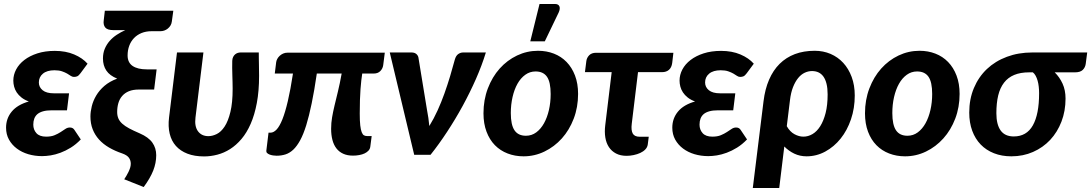

<svg xmlns="http://www.w3.org/2000/svg" viewBox="-20 -779 5490 966"><path d="M385 -410.5Q376 -398.5 368.8 -395.2Q361.5 -392 352 -392Q344 -392 336.2 -397.2Q328.5 -402.5 317.8 -408.8Q307 -415 291.8 -420.2Q276.5 -425.5 254 -425.5Q216.5 -425.5 196 -408.5Q175.5 -391.5 175.5 -364Q175.5 -340.5 194.5 -325Q213.5 -309.5 251 -309.5H327.5L317 -224H240Q214.5 -224 196.8 -219Q179 -214 168.2 -204.8Q157.5 -195.5 152.5 -182.2Q147.5 -169 147.5 -152Q147.5 -126.5 163.2 -109Q179 -91.5 212 -91.5Q237.5 -91.5 254.8 -98.8Q272 -106 285 -114.5Q298 -123 308.8 -130.2Q319.5 -137.5 331.5 -137.5Q346.5 -137.5 354 -126L386.5 -77.5Q362.5 -52.5 336.2 -36.2Q310 -20 284.2 -10.5Q258.5 -1 234.8 2.8Q211 6.5 191.5 6.5Q155 6.5 122.2 -3.2Q89.5 -13 64.8 -31.5Q40 -50 25.2 -76.5Q10.5 -103 10.5 -136.5Q10.5 -183 39 -217.5Q67.5 -252 125 -268.5Q103 -276.5 88 -288.5Q73 -300.5 64 -314.2Q55 -328 51 -343.2Q47 -358.5 47 -373.5Q47 -402.5 61.2 -429.5Q75.5 -456.5 102.5 -477.2Q129.5 -498 168.2 -510.5Q207 -523 256 -523Q311 -523 353.2 -505Q395.5 -487 420.5 -458.5Z M844.5 -670.5Q843 -659 837.5 -650.2Q832 -641.5 824 -635Q816 -628.5 806.2 -625.2Q796.5 -622 787 -622H743Q714.5 -622 692 -612.8Q669.5 -603.5 654 -587.2Q638.5 -571 630.2 -548.5Q622 -526 622 -500Q622 -464.5 647.2 -447.2Q672.5 -430 718.5 -430H768L755.5 -328.5H678.5Q649 -328.5 628.5 -320Q608 -311.5 594.8 -296.2Q581.5 -281 575.5 -260.2Q569.5 -239.5 569.5 -215.5Q569.5 -197.5 575.5 -183.2Q581.5 -169 595 -156.8Q608.5 -144.5 630 -133Q651.5 -121.5 683 -108Q727 -89 746.5 -61.5Q766 -34 766 2Q766 41 750.8 79.5Q735.5 118 703 162L605 123Q610 115.5 615.8 105.8Q621.5 96 626.5 85.8Q631.5 75.5 634.8 65Q638 54.5 638 45Q638 27.5 628.5 14.5Q619 1.5 595 -7Q558 -19.5 528.5 -36.8Q499 -54 478.2 -77Q457.5 -100 446.2 -128.8Q435 -157.5 435 -193Q435 -217 441.8 -244.5Q448.5 -272 464 -298.2Q479.5 -324.5 505.2 -346.8Q531 -369 569.5 -383.5Q532 -398.5 515 -424Q498 -449.5 498 -484.5Q498 -511.5 507 -533.2Q516 -555 531.5 -572.8Q547 -590.5 567.5 -604Q588 -617.5 610.5 -627.5H550Q520 -627.5 509.2 -641Q498.5 -654.5 502 -677.5L507.5 -725H852Z M1003.5 -515 963.5 -187.5Q958 -143 976.2 -118.5Q994.5 -94 1028.5 -94Q1049 -94 1070.8 -104.8Q1092.5 -115.5 1110.2 -142.5Q1128 -169.5 1139.2 -215.8Q1150.5 -262 1150.5 -332.5Q1150.5 -347.5 1150 -365Q1149.5 -382.5 1149 -400.8Q1148.5 -419 1148.2 -437.5Q1148 -456 1148.5 -473Q1149 -484.5 1153 -492.5Q1157 -500.5 1163 -505.5Q1169 -510.5 1176.2 -512.8Q1183.5 -515 1190 -515H1282Q1282 -502.5 1282.2 -486Q1282.5 -469.5 1282.8 -453Q1283 -436.5 1283.2 -421.8Q1283.5 -407 1283.5 -397.5Q1283.5 -321 1272.2 -261Q1261 -201 1241.2 -156Q1221.5 -111 1195 -79.8Q1168.5 -48.5 1137.8 -29Q1107 -9.5 1073.5 -0.8Q1040 8 1007 8Q958.5 8 923 -5.8Q887.5 -19.5 865 -44.8Q842.5 -70 833.8 -106.2Q825 -142.5 830.5 -187.5L870.5 -515Z M1916 -514 1908 -451Q1905.5 -433.5 1893.2 -421.2Q1881 -409 1860.5 -409H1802.5Q1800 -393.5 1797.8 -374.2Q1795.5 -355 1793.8 -330.8Q1792 -306.5 1791 -276Q1790 -245.5 1790 -207.5Q1790 -170.5 1792.5 -148.2Q1795 -126 1799.8 -114Q1804.5 -102 1811.2 -98.2Q1818 -94.5 1826.5 -94.5H1850L1843 -40.5Q1841.5 -29.5 1834 -21.2Q1826.5 -13 1814.5 -7.2Q1802.5 -1.5 1787.2 1.2Q1772 4 1756 4Q1727.5 4 1706.8 -5.5Q1686 -15 1672.5 -32.5Q1659 -50 1652.5 -75Q1646 -100 1646 -131Q1646 -161 1650.8 -188.5Q1655.5 -216 1663 -247.5Q1670.5 -279 1680 -317.8Q1689.5 -356.5 1699 -409H1574Q1561.5 -323 1548.2 -259Q1535 -195 1520.8 -149Q1506.5 -103 1490.2 -73.2Q1474 -43.5 1455.8 -26.2Q1437.5 -9 1416.5 -2.2Q1395.5 4.5 1371.5 4.5Q1363 4.5 1353.5 3Q1344 1.5 1336.2 -1.5Q1328.5 -4.5 1323.8 -9.2Q1319 -14 1320 -21L1331 -111.5H1341Q1356.5 -111.5 1371.5 -127.2Q1386.5 -143 1400.8 -178.5Q1415 -214 1428.2 -270.5Q1441.5 -327 1454 -409H1362.5L1369.5 -466Q1370.5 -474 1375 -482.5Q1379.5 -491 1387 -498Q1394.5 -505 1404.5 -509.5Q1414.5 -514 1426.5 -514Z M2424.5 -515Q2405 -451 2374.8 -382.2Q2344.5 -313.5 2307.8 -246.2Q2271 -179 2229.5 -115.8Q2188 -52.5 2146 0H2064L1941 -515H2050.5Q2065 -515 2073.8 -508Q2082.5 -501 2085 -490.5L2128 -228Q2136.5 -185 2140 -145Q2162.5 -181.5 2181.5 -223.2Q2200.5 -265 2216 -308.5Q2231.5 -352 2244.5 -395.2Q2257.5 -438.5 2268 -478Q2273.5 -498.5 2285.2 -506.8Q2297 -515 2310 -515Z M2412.5 0ZM2626 -96Q2655 -96 2678 -113Q2701 -130 2717 -158.8Q2733 -187.5 2741.8 -225.5Q2750.5 -263.5 2750.5 -306Q2750.5 -366 2732 -392.8Q2713.5 -419.5 2674.5 -419.5Q2646 -419.5 2622.8 -402.8Q2599.5 -386 2583.5 -357.5Q2567.5 -329 2558.8 -290.8Q2550 -252.5 2550 -210Q2550 -151 2568.5 -123.5Q2587 -96 2626 -96ZM2614 7.5Q2571 7.5 2534 -6.8Q2497 -21 2470 -48.5Q2443 -76 2427.8 -116.5Q2412.5 -157 2412.5 -209Q2412.5 -276.5 2434.5 -334.2Q2456.5 -392 2494 -434Q2531.5 -476 2581.5 -499.8Q2631.5 -523.5 2687 -523.5Q2730 -523.5 2766.8 -509.2Q2803.5 -495 2830.5 -467.2Q2857.5 -439.5 2873 -399Q2888.5 -358.5 2888.5 -306.5Q2888.5 -239.5 2866.5 -182Q2844.5 -124.5 2806.8 -82.5Q2769 -40.5 2719.2 -16.5Q2669.5 7.5 2614 7.5ZM2648 -571 2694.5 -759H2772Q2789.5 -759 2794.5 -747.2Q2799.5 -735.5 2791 -716.5L2721 -571Z M2930 -471.5Q2932 -488 2944.2 -500.8Q2956.5 -513.5 2979 -513.5H3368L3362 -462Q3359 -439.5 3345.8 -427.8Q3332.5 -416 3311 -416H3190L3158.5 -156Q3154.5 -123.5 3163.5 -107.2Q3172.5 -91 3198.5 -91H3244L3239 -51.5Q3237 -38 3226.8 -27.2Q3216.5 -16.5 3201.2 -9.5Q3186 -2.5 3168 1.2Q3150 5 3132.5 5Q3101.5 5 3079.2 -6.8Q3057 -18.5 3043.5 -39Q3030 -59.5 3025.5 -87.5Q3021 -115.5 3025 -148L3057.5 -416H2923Z M3737 -410.5Q3728 -398.5 3720.8 -395.2Q3713.5 -392 3704 -392Q3696 -392 3688.2 -397.2Q3680.5 -402.5 3669.8 -408.8Q3659 -415 3643.8 -420.2Q3628.5 -425.5 3606 -425.5Q3568.5 -425.5 3548 -408.5Q3527.5 -391.5 3527.5 -364Q3527.5 -340.5 3546.5 -325Q3565.5 -309.5 3603 -309.5H3679.5L3669 -224H3592Q3566.5 -224 3548.8 -219Q3531 -214 3520.2 -204.8Q3509.5 -195.5 3504.5 -182.2Q3499.5 -169 3499.5 -152Q3499.5 -126.5 3515.2 -109Q3531 -91.5 3564 -91.5Q3589.5 -91.5 3606.8 -98.8Q3624 -106 3637 -114.5Q3650 -123 3660.8 -130.2Q3671.5 -137.5 3683.5 -137.5Q3698.5 -137.5 3706 -126L3738.5 -77.5Q3714.5 -52.5 3688.2 -36.2Q3662 -20 3636.2 -10.5Q3610.5 -1 3586.8 2.8Q3563 6.5 3543.5 6.5Q3507 6.5 3474.2 -3.2Q3441.5 -13 3416.8 -31.5Q3392 -50 3377.2 -76.5Q3362.5 -103 3362.5 -136.5Q3362.5 -183 3391 -217.5Q3419.5 -252 3477 -268.5Q3455 -276.5 3440 -288.5Q3425 -300.5 3416 -314.2Q3407 -328 3403 -343.2Q3399 -358.5 3399 -373.5Q3399 -402.5 3413.2 -429.5Q3427.5 -456.5 3454.5 -477.2Q3481.5 -498 3520.2 -510.5Q3559 -523 3608 -523Q3663 -523 3705.2 -505Q3747.5 -487 3772.5 -458.5Z M3821.5 -269.5Q3829 -331 3849.5 -378.2Q3870 -425.5 3902.5 -457.8Q3935 -490 3979.2 -506.8Q4023.5 -523.5 4079 -523.5Q4122 -523.5 4158.8 -507.8Q4195.5 -492 4222.5 -462.8Q4249.5 -433.5 4265 -391.8Q4280.5 -350 4280.5 -298.5Q4280.5 -234.5 4261.5 -178.8Q4242.5 -123 4209.5 -81.8Q4176.5 -40.5 4132.2 -16.5Q4088 7.5 4038 7.5Q4004.5 7.5 3976.2 -6Q3948 -19.5 3926 -42L3900.5 167H3767.5ZM3938.5 -144Q3954.5 -116 3977.2 -103.8Q4000 -91.5 4022 -91.5Q4046 -91.5 4068 -104.5Q4090 -117.5 4106.8 -144Q4123.5 -170.5 4133.8 -210.2Q4144 -250 4144 -304Q4144 -335 4138.5 -357.2Q4133 -379.5 4122.8 -393.8Q4112.5 -408 4098 -414.8Q4083.5 -421.5 4065.5 -421.5Q4046.5 -421.5 4028.5 -413Q4010.5 -404.5 3995.8 -386.5Q3981 -368.5 3970 -340.8Q3959 -313 3954.5 -274.5Z M4545.5 -96Q4574.5 -96 4597.5 -113Q4620.5 -130 4636.5 -158.8Q4652.5 -187.5 4661.2 -225.5Q4670 -263.5 4670 -306Q4670 -366 4651.5 -392.8Q4633 -419.5 4594 -419.5Q4565.5 -419.5 4542.2 -402.8Q4519 -386 4503 -357.5Q4487 -329 4478.2 -290.8Q4469.5 -252.5 4469.5 -210Q4469.5 -151 4488 -123.5Q4506.5 -96 4545.5 -96ZM4533.5 7.5Q4490.5 7.5 4453.5 -6.8Q4416.5 -21 4389.5 -48.5Q4362.5 -76 4347.2 -116.5Q4332 -157 4332 -209Q4332 -276.5 4354 -334.2Q4376 -392 4413.5 -434Q4451 -476 4501 -499.8Q4551 -523.5 4606.5 -523.5Q4649.5 -523.5 4686.2 -509.2Q4723 -495 4750 -467.2Q4777 -439.5 4792.5 -399Q4808 -358.5 4808 -306.5Q4808 -239.5 4786 -182Q4764 -124.5 4726.2 -82.5Q4688.5 -40.5 4638.8 -16.5Q4589 7.5 4533.5 7.5Z M5286.5 -415Q5311 -391 5326 -358.2Q5341 -325.5 5341 -283Q5341 -220.5 5320.5 -167.2Q5300 -114 5263.8 -75.2Q5227.5 -36.5 5177.5 -14.5Q5127.5 7.5 5068.5 7.5Q5020 7.5 4980.8 -8Q4941.5 -23.5 4914 -52Q4886.5 -80.5 4871.5 -121.2Q4856.5 -162 4856.5 -212.5Q4856.5 -280.5 4880 -336.2Q4903.5 -392 4945.5 -431.8Q4987.5 -471.5 5045.8 -493.2Q5104 -515 5173.5 -515H5450L5442.5 -457.5Q5440 -439.5 5427.5 -427.2Q5415 -415 5388 -415ZM5208 -310Q5208 -326.5 5206.2 -342.8Q5204.5 -359 5200.5 -373Q5196.5 -387 5190.5 -398Q5184.5 -409 5176.5 -415H5157.5Q5114 -415 5082.8 -402Q5051.5 -389 5031.5 -363Q5011.5 -337 5002.2 -298.8Q4993 -260.5 4993 -209.5Q4993 -152.5 5014.5 -122.5Q5036 -92.5 5080.5 -92.5Q5145 -92.5 5176.5 -148.2Q5208 -204 5208 -310Z"/></svg>

Font: Lato Heavy
Style: Italic
Weight: 800
Italic angle: -7°
Designer: Lukasz Dziedzic
Foundry: tyPoland Lukasz Dziedzic
Version: Version 2.007; 2014-02-27